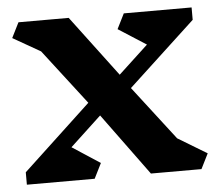

<svg xmlns="http://www.w3.org/2000/svg" viewBox="-44 -582 724 632"><g transform="rotate(-5 318.0 -266.5)"><path d="M597 0H430L280 -205L177 -109L269 -49L244 1H20V-40L245 -250L105 -432L14 -484L39 -534H205L356 -333L454 -424L362 -483L387 -533H611V-492L389 -286L526 -108L622 -50Z"/></g></svg>

Font: Inknut Antiqua SemiBold
Style: Regular
Weight: 600
Designer: Claus Eggers Sørensen
Foundry: Claus Eggers Sørensen
Version: Version 1.003; ttfautohint (v1.8.2) -l 8 -r 50 -G 200 -x 14 